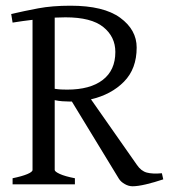

<svg xmlns="http://www.w3.org/2000/svg" viewBox="-20 -650 601 677"><path d="M24.4 0V-21.5Q57.6 -28.3 76.2 -36.1Q94.7 -43.9 94.7 -50.8V-580.1Q78.1 -578.1 60.1 -575.7Q42 -573.2 24.4 -570.3L19.5 -600.6Q65.4 -611.3 114.7 -620.6Q164.1 -629.9 228.5 -629.9Q345.7 -629.9 403.8 -587.4Q461.9 -544.9 461.9 -482.4Q461.9 -407.2 417 -361.8Q372.1 -316.4 300.8 -299.8L462.9 -68.4Q477.5 -46.9 497.6 -41.5Q517.6 -36.1 550.8 -39.1L555.7 -17.6Q523.4 -6.8 494.6 0Q465.8 6.8 447.3 6.8Q433.6 6.8 419.9 -1Q406.2 -8.8 399.4 -19.5L233.4 -292H224.6Q212.9 -292 199.7 -293Q186.5 -293.9 172.9 -296.9V-50.8Q172.9 -44.9 190.9 -36.6Q209 -28.3 244.1 -21.5V0ZM210.9 -588.9Q201.2 -588.9 191.9 -588.4Q182.6 -587.9 172.9 -587.9V-336.9Q185.5 -335 195.8 -334.5Q206.1 -334 216.8 -334Q297.9 -334 342.3 -368.2Q386.7 -402.3 386.7 -466.8Q386.7 -520.5 344.2 -554.7Q301.8 -588.9 210.9 -588.9Z"/></svg>

Font: Podda
Style: Regular
Weight: 400
Designer: Md. Tanbin Islam Siyam
Foundry: Tanbin Islam Siyam
Version: Version 0.258